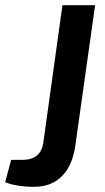

<svg xmlns="http://www.w3.org/2000/svg" viewBox="-33 -710 405 741"><path d="M334 -690 258 -150Q247 -71 206 -30Q165 11 99 11Q30 11 -13 -7L10 -93H53Q124 -93 134 -158L208 -690Z"/></svg>

Font: Exo 2.0 Semi Bold
Style: Italic
Weight: 600
Italic angle: -8°
Designer: Natanael Gama
Version: Version 1.001;PS 001.001;hotconv 1.0.70;makeotf.lib2.5.58329